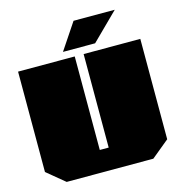

<svg xmlns="http://www.w3.org/2000/svg" viewBox="-133 -1070 1115 1188"><g transform="rotate(-15 424.5 -476.0)"><path d="M333 -783 446 -952H710L539 -783ZM147 0 33 -94V-737H396V-138H453V-737H816V-94L702 0Z"/></g></svg>

Font: Tomorrow Black
Style: Regular
Weight: 900
Designer: Tony de Marco, Monica Rizzolli
Foundry: Just in Type
Version: Version 2.002